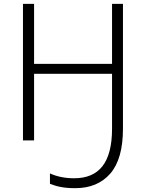

<svg xmlns="http://www.w3.org/2000/svg" viewBox="-20 -734 762 1004"><path d="M623 -713.9H565.9V-399.9H158.2V-713.9H100.1V0H158.2V-348.1H565.9V-61C565.9 116.2 498.5 198.2 367.2 198.2C316.4 198.2 274.4 188 241.2 172.9V227.1C274.4 240.2 310.5 250 373 250C451.2 250 512.2 224.6 556.6 173.8C601.1 122.6 623 43.9 623 -62Z"/></svg>

Font: Noto Reveo Sans
Style: Regular
Weight: 300
Designer: Monotype Design Team
Foundry: Monotype Imaging Inc.
Version: Version 2.007